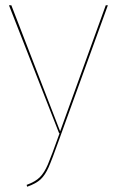

<svg xmlns="http://www.w3.org/2000/svg" viewBox="-20 -700 438 728"><path d="M213 -195 204 -170Q177 -94 164 -65Q151 -36 134 -20Q117 -4 83 8L81 1Q114 -11 131 -28Q148 -45 161.5 -76.5Q175 -108 206 -195H204L14 -680H23L208 -202L381 -680H389Z"/></svg>

Font: Fira Sans Compressed Eight
Style: Regular
Weight: 100
Width: 1
Designer: bBox Type GmbH & Carrois Corporate GbR & Edenspiekermann AG
Foundry: bBox Type GmbH & Carrois Corporate GbR & Edenspiekermann AG
Version: Version 4.301